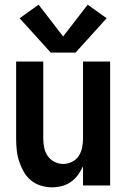

<svg xmlns="http://www.w3.org/2000/svg" viewBox="-20 -793 540 821"><path d="M202 8Q224 8 245 2.5Q266 -3 283.5 -15.5Q301 -28 313.5 -45Q326 -62 335 -82V0H451V-530H335V-200Q335 -181 331 -161.5Q327 -142 316.5 -126Q306 -110 288 -101Q270 -92 250 -92Q231 -92 213 -101Q195 -110 184 -126Q173 -142 169 -161.5Q165 -181 165 -200V-530H49V-200Q49 -176 51.5 -151.5Q54 -127 61.5 -104Q69 -81 81 -59.5Q93 -38 111.5 -22.5Q130 -7 154 0.5Q178 8 202 8ZM197 -568H303L436 -715L355 -773L250 -637L145 -773L64 -715Z"/></svg>

Font: Iosevka SS09
Style: Bold
Weight: 700
Monospace: yes
Designer: Belleve Invis
Foundry: Belleve Invis
Version: Version 5.2.1; ttfautohint (v1.8.3)